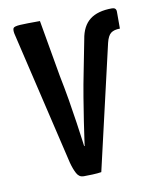

<svg xmlns="http://www.w3.org/2000/svg" viewBox="-64 -550 484 606"><g transform="rotate(-10 177.5 -247.0)"><path d="M155.7 6.4Q141.5 6.4 133.8 -7.7Q126.1 -21.9 120.4 -43.2L18.5 -475.1Q16.2 -487.9 19.3 -492.8Q22.4 -497.7 41.3 -498.9Q60.2 -500 104.9 -500L136.6 -318.4Q144.5 -279.7 151.4 -239Q158.2 -198.2 163.2 -163.7Q168.2 -129.2 171 -108.1Q173.8 -87.1 173.8 -87.1H175.4Q175.4 -87.1 178.3 -108.1Q181.2 -129.2 186.4 -163.7Q191.5 -198.2 198.4 -239.1Q205.2 -280.1 213.1 -319.1L232.6 -418.8Q239.3 -460.8 264.6 -480.4Q289.8 -500 335.6 -500Q349.3 -500 349.3 -486.9V-432.7Q330.3 -432.7 320.2 -424.9Q310.2 -417.1 304.8 -395L212.8 3.2Q201.8 5.1 183.9 5.8Q166.1 6.4 155.7 6.4Z"/></g></svg>

Font: Yanone Kaffeesatz ExtraLight
Style: Regular
Weight: 200
Designer: Yanone (Cyrillic: Daniel Pouzeot, Huerta Tipografica, and Cyreal)
Foundry: Yanone
Version: Version 2.003